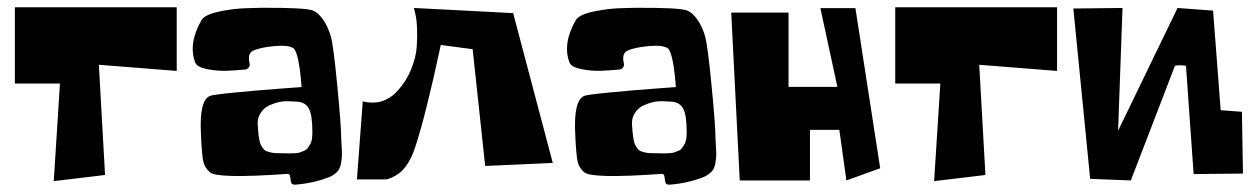

<svg xmlns="http://www.w3.org/2000/svg" viewBox="-20 -502 3474 530"><path d="M145.5 -271.5H21V-481.9H467.8V-306.2L252.9 -323.2L270 -19L128.4 -2Z M747.6 -79.1H748Q752 -79.1 763.9 -78.9Q775.9 -78.6 780 -78.6Q784.2 -78.6 794.2 -79.1Q804.2 -79.6 808.1 -81.3Q812 -83 819.1 -85.7Q826.2 -88.4 829.1 -92.8Q832 -97.2 835.9 -103.3Q839.8 -109.4 841.1 -118.2Q842.3 -127 842.3 -137.7Q842.3 -185.1 832.5 -202.4Q822.8 -219.7 801.8 -221.2Q779.8 -222.7 774.9 -222.7Q772.9 -222.7 768.1 -222.4Q763.2 -222.2 761.2 -222.2Q758.3 -221.7 753.4 -220.9Q748.5 -220.2 735.8 -216.1Q723.1 -211.9 713.9 -205.6Q704.6 -199.2 697.5 -186.8Q690.4 -174.3 691.4 -158.2Q692.4 -143.6 693.1 -135.5Q693.8 -127.4 695.6 -117.7Q697.3 -107.9 699.7 -103Q702.1 -98.1 706.1 -92.5Q710 -86.9 715.6 -84.7Q721.2 -82.5 729 -80.8Q736.8 -79.1 747.6 -79.1ZM921.9 -120.1Q921.9 -113.3 923.1 -96.7Q924.3 -80.1 923.8 -70.8Q923.3 -61.5 920.9 -48.8Q918.5 -36.1 910.2 -27.3Q901.9 -18.6 887.7 -12.7Q844.7 3.9 794.9 7.8H793.9Q783.7 7.8 782.7 -2.4L780.8 -15.6Q779.8 -22 773.9 -22H773.4Q580.1 -8.3 559.6 -26.4Q544.9 -39.1 541.3 -55.9Q537.6 -72.8 535.2 -119.6Q534.7 -127.4 534.7 -131.8Q529.8 -225.1 559.6 -237.3Q567.4 -240.7 630.6 -246.8Q693.8 -252.9 753.4 -257.3L812.5 -261.7Q805.7 -351.6 791.5 -367.7Q778.3 -378.4 737.8 -374.8Q697.3 -371.1 678.2 -361.8Q662.6 -354 668.9 -327.1Q668.9 -326.7 669.2 -325.4Q669.4 -324.2 669.4 -323.7Q669.4 -318.4 665.5 -314.5Q661.6 -310.5 656.7 -310.1Q630.9 -307.6 605.7 -306.6Q580.6 -305.7 552.5 -311Q524.4 -316.4 519 -329.1Q499 -381.3 536.1 -446.3Q545.4 -461.9 586.7 -470.5Q627.9 -479 664.6 -479.5L701.2 -480.5Q823.2 -481 843.3 -473.1Q858.4 -467.3 871.8 -448Q885.3 -428.7 893.1 -401.9Q900.4 -377 911.1 -264.9Q921.9 -152.8 921.9 -120.1Z M981.4 -222.7Q983.4 -221.7 987.3 -220.7Q991.2 -219.7 1002.7 -219Q1014.2 -218.3 1025.4 -220.2Q1036.6 -222.2 1051 -230Q1065.4 -237.8 1077.6 -251.5Q1101.6 -277.8 1115 -311Q1128.4 -344.2 1130.4 -372.8Q1132.3 -401.4 1131.1 -426.3Q1129.9 -451.2 1126 -465.8L1122.6 -480L1396.5 -465.8L1505.9 -52.2L1319.3 -43.9L1284.7 -366.2L1196.8 -377.9Q1154.3 -179.7 1125 -92.3Q1116.7 -67.9 1105 -50Q1093.3 -32.2 1082.3 -24.2Q1071.3 -16.1 1061.3 -11.7Q1051.3 -7.3 1045.4 -6.8H1039.6H965.3Z M1780.8 -79.1H1781.2Q1785.2 -79.1 1797.1 -78.9Q1809.1 -78.6 1813.2 -78.6Q1817.4 -78.6 1827.4 -79.1Q1837.4 -79.6 1841.3 -81.3Q1845.2 -83 1852.3 -85.7Q1859.4 -88.4 1862.3 -92.8Q1865.2 -97.2 1869.1 -103.3Q1873 -109.4 1874.3 -118.2Q1875.5 -127 1875.5 -137.7Q1875.5 -185.1 1865.7 -202.4Q1856 -219.7 1835 -221.2Q1813 -222.7 1808.1 -222.7Q1806.2 -222.7 1801.3 -222.4Q1796.4 -222.2 1794.4 -222.2Q1791.5 -221.7 1786.6 -220.9Q1781.7 -220.2 1769 -216.1Q1756.3 -211.9 1747.1 -205.6Q1737.8 -199.2 1730.7 -186.8Q1723.6 -174.3 1724.6 -158.2Q1725.6 -143.6 1726.3 -135.5Q1727.1 -127.4 1728.8 -117.7Q1730.5 -107.9 1732.9 -103Q1735.4 -98.1 1739.3 -92.5Q1743.2 -86.9 1748.8 -84.7Q1754.4 -82.5 1762.2 -80.8Q1770 -79.1 1780.8 -79.1ZM1955.1 -120.1Q1955.1 -113.3 1956.3 -96.7Q1957.5 -80.1 1957 -70.8Q1956.5 -61.5 1954.1 -48.8Q1951.7 -36.1 1943.4 -27.3Q1935.1 -18.6 1920.9 -12.7Q1877.9 3.9 1828.1 7.8H1827.1Q1816.9 7.8 1815.9 -2.4L1814 -15.6Q1813 -22 1807.1 -22H1806.6Q1613.3 -8.3 1592.8 -26.4Q1578.1 -39.1 1574.5 -55.9Q1570.8 -72.8 1568.4 -119.6Q1567.9 -127.4 1567.9 -131.8Q1563 -225.1 1592.8 -237.3Q1600.6 -240.7 1663.8 -246.8Q1727.1 -252.9 1786.6 -257.3L1845.7 -261.7Q1838.9 -351.6 1824.7 -367.7Q1811.5 -378.4 1771 -374.8Q1730.5 -371.1 1711.4 -361.8Q1695.8 -354 1702.1 -327.1Q1702.1 -326.7 1702.4 -325.4Q1702.6 -324.2 1702.6 -323.7Q1702.6 -318.4 1698.7 -314.5Q1694.8 -310.5 1689.9 -310.1Q1664.1 -307.6 1638.9 -306.6Q1613.8 -305.7 1585.7 -311Q1557.6 -316.4 1552.2 -329.1Q1532.2 -381.3 1569.3 -446.3Q1578.6 -461.9 1619.9 -470.5Q1661.1 -479 1697.8 -479.5L1734.4 -480.5Q1856.4 -481 1876.5 -473.1Q1891.6 -467.3 1905 -448Q1918.5 -428.7 1926.3 -401.9Q1933.6 -377 1944.3 -264.9Q1955.1 -152.8 1955.1 -120.1Z M2022 -3.9 1998.5 -467.3H2156.7V-262.2H2291.5L2244.6 -479.5H2341.3L2409.7 -37.6L2316.4 -3.9L2296.9 -143.6H2215.8V-3.9Z M2575.7 -271.5H2451.2V-481.9H2897.9V-306.2L2683.1 -323.2L2700.2 -19L2558.6 -2Z M3223.1 -319.8 3101.6 -3.9 2989.3 -8.3 2942.9 -478.5 3078.6 -480 3066.4 -141.1 3230.5 -480 3328.6 -472.7 3349.6 -197.8 3408.2 -193.4 3411.1 -22.9 3274.9 -21.5 3253.9 -319.3Q3253.4 -321.8 3238.8 -321.8Q3224.1 -321.8 3223.1 -319.8Z"/></svg>

Font: Some Time Later
Style: Regular
Weight: 400
Version: Version 003.300